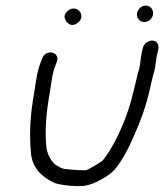

<svg xmlns="http://www.w3.org/2000/svg" viewBox="-20 -645 579 677"><path d="M124 -426.6C117.2 -411.1 111.5 -388.3 106.8 -358.5L95.5 -287.5C85.7 -225.3 83.6 -164 89.3 -103.9C94.6 -48.8 132.4 -18.7 171.7 -0.1C190.5 7.5 248.7 14.2 278.6 10C313.9 5.1 358.8 -23.3 376.2 -38.9C402.4 -62.4 435.8 -126.1 450.1 -161.2C486.5 -242 500.8 -292.4 517.8 -371.3C521.9 -390.3 526.8 -397.8 528.5 -420.1L533.7 -452.5C534.1 -455.5 535.3 -460.2 537.1 -466.2C542 -481.9 537.4 -500.1 519.5 -501.9C512.4 -502.7 504.8 -500.2 497.9 -495.8C484 -487.1 481.5 -470.6 478.7 -452.5L476.1 -436.5C475.2 -430.9 474.5 -424.9 473.8 -418.3C472.1 -402.8 468.3 -397.8 463.4 -375.2C458.7 -353.1 454.1 -338 449.1 -316.4C433.5 -248.1 403.3 -177.9 378.8 -134.5C359.9 -101 344.3 -80.8 340.4 -77.7C333.5 -72.1 295.5 -49.1 284 -44.8C274.2 -44.2 248.6 -45.2 210.7 -48.7C202.2 -49.4 189.7 -54.2 172.7 -66.3C156.1 -83.1 145.8 -104.4 143.1 -129.6C138.9 -176.3 141.3 -229.1 150.5 -287.5L163.1 -367C166.1 -386 170.2 -401.4 175.2 -413.6L180 -426C187.6 -443.3 177.4 -456.2 165.3 -459.3C157.7 -461.3 147.6 -460.6 138.9 -453.6C134 -449.6 131.8 -447 128.4 -438.1ZM509.1 -575.3C520.6 -585.5 524.2 -603 514 -615.7C503.8 -628.4 486.2 -627.8 474.5 -617.8C462.6 -607.7 458.2 -589.5 469 -576.7C479.5 -564.2 497.3 -564.9 509.1 -575.3ZM207.4 -586.7C206.9 -582 213.7 -568.7 213.7 -568.7C219.5 -561.8 234.7 -548.4 254.6 -565C272 -578.2 268.3 -596.2 260.3 -605.3C252.8 -614.4 235.5 -620.8 219.6 -607.1C213.7 -602 208.3 -595.1 207.4 -586.7Z"/></svg>

Font: MewTooHand
Style: BdIta
Weight: 400
Designer: Mew Too, Robert Jablonski
Version: Version 0.77